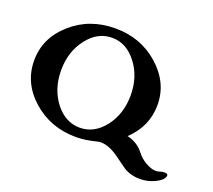

<svg xmlns="http://www.w3.org/2000/svg" viewBox="-124 -793 1180 1064"><g transform="rotate(20 466.5 -261.0)"><path d="M931 32C924 25 906 25 879 34C874 35 869 36 864 36C846 36 826 29 803 16C781 3 764 -12 751 -29C726 -62 693 -83 652 -92C717 -153 749 -226 749 -310C749 -398 713 -473 642 -536C571 -599 486 -630 386 -630C285 -630 199 -599 128 -536C57 -473 22 -398 22 -310C22 -221 57 -146 128 -83C199 -20 285 11 386 11C421 11 460 5 504 -6C529 -13 573 -10 632 33L700 82C728 99 760 108 797 108C828 108 857 101 884 88C917 72 933 55 933 38C933 35 932 33 931 32ZM591 -310C591 -237 571 -174 531 -122C491 -71 443 -45 386 -45C329 -45 281 -71 241 -122C201 -174 181 -237 181 -310C181 -383 201 -445 241 -497C281 -549 329 -575 386 -575C443 -575 491 -549 531 -497C571 -445 591 -383 591 -310Z"/></g></svg>

Font: GFS Jackson
Style: Regular
Weight: 400
Designer: George Matthiopoulos
Foundry: George Matthiopoulos
Version: Version 1.0